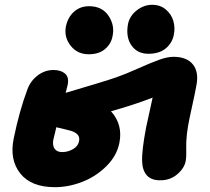

<svg xmlns="http://www.w3.org/2000/svg" viewBox="-20 -776 879 804"><path d="M601.1 -550.8Q555.2 -550.8 530.5 -585.9Q505.9 -621.1 516.1 -675.8Q523.4 -710 553 -732.9Q582.5 -755.9 617.2 -755.9Q651.4 -755.9 674.8 -735.8Q698.2 -715.8 706.1 -687.5Q713.9 -659.2 708 -630.9Q701.7 -596.7 674.6 -573.7Q647.5 -550.8 601.1 -550.8ZM351.1 -548.8Q304.2 -548.8 275.9 -584.5Q247.6 -620.1 255.9 -665Q264.2 -704.1 290 -727.1Q315.9 -750 353 -750Q407.7 -750 434.6 -709.7Q461.4 -669.4 451.2 -624Q445.3 -592.3 419.9 -570.6Q394.5 -548.8 351.1 -548.8ZM210 7.8Q110.8 7.8 65.2 -49.3Q19.5 -106.4 37.1 -194.8Q61 -312 95.2 -402.8Q108.4 -438 138.2 -460.4Q168 -482.9 204.1 -482.9Q234.9 -482.9 252.4 -467.8Q270 -452.6 263.2 -419.9Q262.2 -414.6 254.9 -387.2Q418.9 -435.5 466.8 -452.1Q504.9 -465.3 557.1 -488.8Q609.4 -512.2 644.8 -525.1Q680.2 -538.1 706.1 -538.1Q762.7 -538.1 788.3 -505.6Q814 -473.1 801.8 -415Q799.3 -399.9 794.9 -379.6Q790.5 -359.4 784.4 -330.8Q778.3 -302.2 773.9 -282.2Q758.3 -208.5 759.8 -155.8Q761.2 -122.6 757.8 -103Q752.9 -72.8 723.1 -46.9Q693.4 -21 650.9 -21Q612.8 -21 594.5 -42.2Q576.2 -63.5 575.2 -100.1Q573.2 -144.5 591.8 -242.2Q595.7 -261.7 619.1 -367.2Q539.6 -336.4 444.8 -310.1Q495.1 -254.4 480 -178.2Q469.2 -123 425 -79.6Q380.9 -36.1 323.7 -14.2Q266.6 7.8 210 7.8ZM203.1 -189.9Q199.2 -167 208.7 -153.1Q218.3 -139.2 240.2 -139.2Q265.1 -139.2 286.4 -151.9Q307.6 -164.6 311 -185.1Q317.9 -214.8 277.8 -228Q252.4 -234.9 215.8 -243.2Q214.8 -238.8 210.4 -220Q206.1 -201.2 203.1 -189.9Z"/></svg>

Font: Shantell Sans Irregular Bouncy
Style: Italic
Weight: 800
Italic angle: -11.31°
Designer: Stephen Nixon, Anya Danilova, Shantell Martin
Foundry: Arrow Type
Version: Version 1.006;[9816181b4]